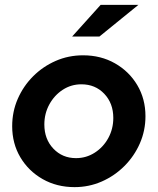

<svg xmlns="http://www.w3.org/2000/svg" viewBox="-20 -758 647 788"><path d="M286 10Q213 10 155 -23Q97 -56 63.5 -112.5Q30 -169 30 -240Q30 -300 53 -352.5Q76 -405 116 -445Q156 -485 208.5 -508Q261 -531 321 -531Q394 -531 452 -498Q510 -465 543.5 -408.5Q577 -352 577 -281Q577 -222 554 -169.5Q531 -117 490.5 -76.5Q450 -36 397.5 -13Q345 10 286 10ZM292 -109Q334 -109 369 -131.5Q404 -154 424.5 -191.5Q445 -229 445 -274Q445 -334 408 -373Q371 -412 314 -412Q272 -412 237.5 -389.5Q203 -367 182.5 -329.5Q162 -292 162 -247Q162 -187 199 -148Q236 -109 292 -109ZM276 -608 393 -738H548L388 -608Z"/></svg>

Font: Red Hat Display
Style: Bold Italic
Weight: 700
Italic angle: -12°
Designer: Pentagram, MCKL
Foundry: Pentagram, MCKL
Version: Version 1.023; ttfautohint (v1.8.3)